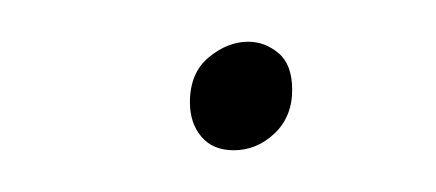

<svg xmlns="http://www.w3.org/2000/svg" viewBox="-20 -379 209 92"><path d="M92 -307Q82 -307 76.5 -313.5Q71 -320 71 -330Q71 -344 80 -351.5Q89 -359 99 -359Q107 -359 113.5 -353.5Q120 -348 120 -336Q120 -323 111.5 -315Q103 -307 92 -307Z"/></svg>

Font: Bitter Thin
Style: Italic
Weight: 100
Italic angle: -9°
Designer: Sol Matas, and Bitter project Authors
Foundry: Sol Matas
Version: Version 2.002